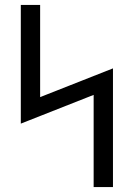

<svg xmlns="http://www.w3.org/2000/svg" viewBox="-20 -755 540 775"><path d="M358 0V-372L64 -256V-735H142V-363L436 -479V0Z"/></svg>

Font: Iosevka NFM
Style: Regular
Weight: 400
Monospace: yes
Designer: Belleve Invis
Foundry: Belleve Invis
Version: Version 29.0.4; ttfautohint (v1.8.4);Nerd Fonts 3.3.0